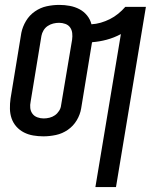

<svg xmlns="http://www.w3.org/2000/svg" viewBox="-20 -548 640 783"><path d="M369 215 473 -409Q445 -394 415 -386Q385 -378 356 -376Q356 -375 356 -375Q356 -375 355 -374L311 -106Q307 -81 293 -57.5Q279 -34 256.5 -18.5Q234 -3 208 2.5Q182 8 157 8Q157 8 157 8Q157 8 157 8Q136 8 115.5 4.5Q95 1 77.5 -8Q60 -17 47 -31.5Q34 -46 27.5 -64.5Q21 -83 20.5 -104Q20 -125 23 -146L67 -414Q72 -439 86 -462.5Q100 -486 122.5 -501.5Q145 -517 170.5 -522.5Q196 -528 222 -528Q222 -528 222 -528Q222 -528 222 -528Q244 -528 265 -524Q286 -520 304 -510.5Q322 -501 335 -485Q348 -469 353 -449Q372 -450 391 -455.5Q410 -461 428 -470Q446 -479 462 -492Q478 -505 491 -520H575L453 215ZM158 -65Q170 -65 182 -68Q194 -71 204 -78Q214 -85 221 -96Q228 -107 229 -118L274 -386Q276 -400 274.5 -413Q273 -426 266 -436Q259 -446 246.5 -450.5Q234 -455 221 -455Q209 -455 197 -452Q185 -449 174.5 -442Q164 -435 157.5 -424Q151 -413 149 -402L105 -134Q102 -120 103.5 -107Q105 -94 112.5 -84Q120 -74 132.5 -69.5Q145 -65 158 -65Z"/></svg>

Font: Iosevka SS04 Extended
Style: Italic
Weight: 400
Width: 7
Italic angle: -9°
Monospace: yes
Designer: Belleve Invis
Foundry: Belleve Invis
Version: Version 19.0.0; ttfautohint (v1.8.4)